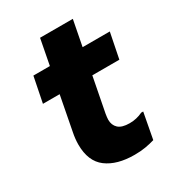

<svg xmlns="http://www.w3.org/2000/svg" viewBox="-168 -785 815 893"><g transform="rotate(-30 239.5 -338.0)"><path d="M292.8 8Q198.9 8 144.2 -33Q89.4 -74 89.4 -164Q89.4 -178.6 91.1 -194.8Q92.8 -211 96.2 -227.6L183.6 -683.6H359.6L270.8 -224.8Q269.5 -216.9 268.5 -208.3Q267.5 -199.7 267.5 -194.4Q267.5 -165.6 286.1 -148.2Q304.7 -130.8 346.4 -130.8Q383.9 -130.8 416.8 -146.8H427.6L401.6 -8Q377.9 -1 352 3.5Q326.1 8 292.8 8ZM41.6 -410.8 68.8 -546.8H479.2L452 -410.8Z"/></g></svg>

Font: Kufam
Style: Italic
Weight: 400
Italic angle: -11°
Designer: Artur Schmal
Foundry: Original Type
Version: Version 1.301; ttfautohint (v1.8.3)